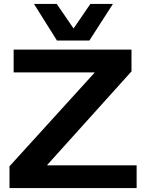

<svg xmlns="http://www.w3.org/2000/svg" viewBox="-20 -951 736 971"><path d="M28 0V-110L458 -583V-585H49V-700H645V-590L219 -117V-115H671V0ZM551 -931 432 -746H268L152 -931H267L352 -807L437 -931Z"/></svg>

Font: Georama SemiExpanded SemiBold
Style: Regular
Weight: 600
Width: 6
Designer: Jean-Baptiste Levee
Foundry: Production Type
Version: Version 1.001